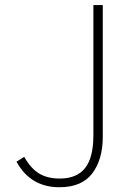

<svg xmlns="http://www.w3.org/2000/svg" viewBox="-20 -746 543 778"><path d="M220.7 12.7Q103.5 12.7 46.9 -90.8L78.1 -110.4Q105.5 -62.5 139.2 -42.5Q172.9 -22.5 221.7 -22.5Q291 -22.5 324.7 -64.9Q358.4 -107.4 358.4 -197.3V-725.6H396.5V-192.4Q396.5 -99.6 354 -43.5Q311.5 12.7 220.7 12.7Z"/></svg>

Font: Bpmf Zihi Sans ExtraLight
Style: ExtraLight
Weight: 250
Foundry: But Ko
Version: Version 1.320